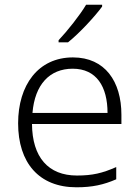

<svg xmlns="http://www.w3.org/2000/svg" viewBox="-20 -786 592 816"><path d="M414 -758V-766H346C320 -722 266 -654 229 -615V-606H269C319 -646 384 -717 414 -758ZM290 -542C142 -542 57 -424 57 -262C57 -95 145 10 305 10C373 10 421 -1 474 -24V-76C415 -50 373 -40 307 -40C185 -40 117 -118 116 -259H496V-298C496 -440 426 -542 290 -542ZM289 -494C390 -494 437 -418 437 -306H118C128 -427 191 -494 289 -494Z"/></svg>

Font: Noto Sans Telugu Light
Style: Regular
Weight: 300
Designer: Jelle Bosma - Monotype Design Team
Foundry: Monotype Imaging Inc.
Version: Version 2.005